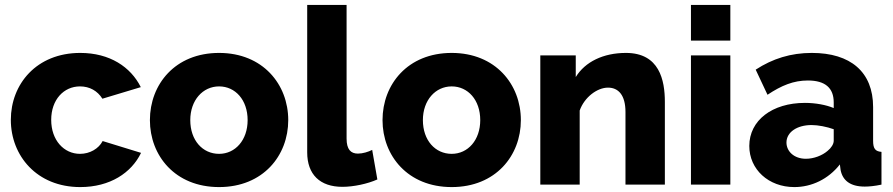

<svg xmlns="http://www.w3.org/2000/svg" viewBox="-20 -750 3628 780"><path d="M306 10C427 10 514 -48 553 -129L397 -177C381 -146 345 -125 305 -125C240 -125 188 -180 188 -263C188 -345 239 -399 305 -399C344 -399 376 -381 396 -349L552 -396C511 -478 426 -535 306 -535C128 -535 24 -408 24 -263C24 -118 129 10 306 10Z M589 -262C589 -118 691 10 870 10C1049 10 1151 -118 1151 -262C1151 -407 1048 -535 870 -535C691 -535 589 -407 589 -262ZM870 -125C803 -125 753 -180 753 -262C753 -343 804 -399 870 -399C936 -399 986 -344 986 -262C986 -181 936 -125 870 -125Z M1228 -730V-131C1228 -41 1280 9 1371 9C1416 9 1473 -3 1513 -21L1492 -141C1476 -133 1454 -126 1434 -126C1405 -126 1388 -143 1388 -187V-730Z M1534 -262C1534 -118 1636 10 1815 10C1994 10 2096 -118 2096 -262C2096 -407 1993 -535 1815 -535C1636 -535 1534 -407 1534 -262ZM1815 -125C1748 -125 1698 -180 1698 -262C1698 -343 1749 -399 1815 -399C1881 -399 1931 -344 1931 -262C1931 -181 1881 -125 1815 -125Z M2681 0V-336C2681 -424 2659 -535 2523 -535C2431 -535 2357 -499 2319 -437V-525H2175V0H2335V-301C2354 -355 2406 -394 2450 -394C2492 -394 2521 -364 2521 -295V0Z M2787 -585H2947V-730H2787ZM2787 0H2947V-525H2787Z M3024 -157C3024 -62 3102 10 3207 10C3277 10 3345 -22 3392 -82L3395 -59C3403 -18 3433 8 3493 8C3510 8 3533 6 3561 0V-133C3536 -135 3527 -146 3527 -178V-315C3527 -458 3435 -535 3278 -535C3193 -535 3119 -512 3050 -467L3098 -365C3155 -403 3204 -423 3262 -423C3333 -423 3367 -392 3367 -334V-311C3336 -324 3293 -332 3250 -332C3117 -332 3024 -261 3024 -157ZM3342 -137C3320 -118 3286 -105 3254 -105C3205 -105 3175 -136 3175 -171C3175 -213 3218 -242 3277 -242C3304 -242 3339 -235 3367 -225V-178C3367 -165 3357 -149 3342 -137Z"/></svg>

Font: FIGSv2-sans-serif ExtraBold
Style: Regular
Weight: 800
Designer: Matt McInerney, Pablo Impallari, Rodrigo Fuenzalida,Mirko Velimirovic
Foundry: Matt McInerney, Pablo Impallari, Rodrigo Fuenzalida
Version: Version 4.021;hotconv 1.0.109;makeotfexe 2.5.65596